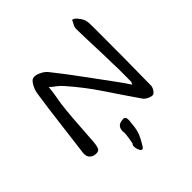

<svg xmlns="http://www.w3.org/2000/svg" viewBox="-216 -790 1099 1099"><g transform="rotate(-45 333.0 -241.0)"><path d="M94 -6Q71 -9 59 -24.5Q47 -40 51 -68Q65 -173 77.5 -278.5Q90 -384 106 -489Q108 -504 115 -521Q122 -538 132 -551.5Q142 -565 152 -567Q171 -572 198 -559Q225 -546 238 -529Q299 -453 356 -374.5Q413 -296 471 -218Q483 -202 499.5 -178.5Q516 -155 526 -139L533 -156Q533 -193 533.5 -229.5Q534 -266 532 -302Q531 -375 528 -447.5Q525 -520 524 -592Q524 -606 531.5 -619Q539 -632 544 -645Q557 -645 571.5 -628Q586 -611 593 -596Q600 -578 600.5 -557Q601 -536 601 -516Q601 -402 600.5 -288Q600 -174 598 -60Q598 -47 587 -30.5Q576 -14 567 -14Q554 -13 536.5 -21.5Q519 -30 511 -41Q444 -138 383.5 -229Q323 -320 246 -408Q229 -428 210 -441.5Q191 -455 178 -468Q174 -428 170.5 -408.5Q167 -389 165 -377Q163 -365 160.5 -349.5Q158 -334 155 -302Q149 -242 145.5 -181.5Q142 -121 137 -61Q136 -40 129 -21.5Q122 -3 94 -6ZM342 109Q329 134 317.5 152.5Q306 171 294 158Q291 154 286.5 143Q282 132 281.5 119.5Q281 107 289 99Q303 28 298 12Q298 -27 330 -35Q344 -38 353.5 -37.5Q363 -37 367 -25.5Q371 -14 366 18Q362 74 342 109Z"/></g></svg>

Font: Mynerve
Style: Regular
Weight: 400
Designer: Carolina Short
Foundry: Carolina Short
Version: Version 1.000; ttfautohint (v1.8.4.7-5d5b)